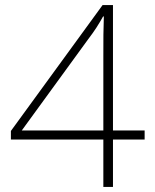

<svg xmlns="http://www.w3.org/2000/svg" viewBox="-20 -738 612 758"><path d="M388 0H426V-187H551V-223H426V-718H385L23 -221V-187H388ZM66 -223 328 -583C354 -617 369 -641 387 -673H390C388 -619 388 -589 388 -512V-223Z"/></svg>

Font: Noto Sans Tamil ExtraLight
Style: Regular
Weight: 200
Designer: Jelle Bosma - Monotype Design Team
Foundry: Monotype Imaging Inc.
Version: Version 2.004